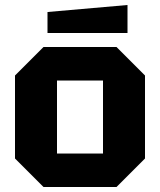

<svg xmlns="http://www.w3.org/2000/svg" viewBox="-20 -748 640 768"><path d="M40 -114V-446L154 -560H446L560 -446V-114L446 0H154ZM208 -134H392V-426H208ZM170 -616V-700L490 -728V-616Z"/></svg>

Font: Tektur
Style: Bold
Weight: 700
Designer: Adam Jagosz
Foundry: Adam Jagosz
Version: Version 1.005;gftools[0.9.30]